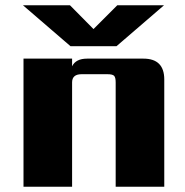

<svg xmlns="http://www.w3.org/2000/svg" viewBox="-20 -707 702 727"><path d="M421 -532H247L67 -687H245L334 -597L424 -687H601ZM310 -485H523Q602 -485 602 -406V0H418V-395Q418 -414 412 -420Q406 -426 387 -426H289Q253 -426 253 -395V0H69V-485H253V-456Q267 -485 310 -485Z"/></svg>

Font: Sarpanch ExtraBold
Style: Regular
Weight: 800
Designer: Manushi Parikh (Devanagari and Latin), Jyotish Sonowal (Devanagari)
Foundry: Indian Type Foundry
Version: Version 2.004;PS 1.0;hotconv 1.0.78;makeotf.lib2.5.61930; tt